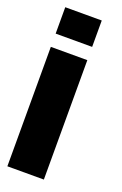

<svg xmlns="http://www.w3.org/2000/svg" viewBox="-120 -624 423 664"><g transform="rotate(20 91.5 -292.5)"><path d="M134.3 -488.3H0V-585.4H134.3ZM134.3 0H0V-439.5H134.3Z"/></g></svg>

Font: Aqlam Corner
Style: Regular
Weight: 400
Designer: Developer/ Husham Jawad
Version: Version 1.00;December 29, 2020;FontCreator 13.0.0.2683 32-bi